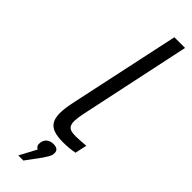

<svg xmlns="http://www.w3.org/2000/svg" viewBox="-309 -706 902 902"><g transform="rotate(45 142.5 -254.5)"><path d="M208 -53C154 -53 143 -71 160 -154L278 -710H207L88 -154C63 -33 84 9 186 9C211 9 237 7 262 2L275 -57C253 -55 224 -53 208 -53ZM81 201H115L171 125C183 106 190 96 193 84V83C198 59 187 46 161 46C135 46 117 59 112 82V84C109 99 113 111 126 117Z"/></g></svg>

Font: LT Wave Text Light Italic
Style: Regular
Weight: 300
Designer: Daniel Lyons
Version: Version 2.5 (Glyphs App)